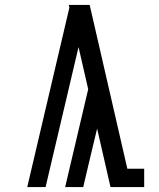

<svg xmlns="http://www.w3.org/2000/svg" viewBox="-20 -755 640 775"><path d="M90 0 260 -724 258 -735Q279 -735 300 -735Q321 -735 342 -735L494 -74H562V0H426L372 -236L339 -98L316 0H243L336 -395L297 -565L164 0Z"/></svg>

Font: Iosevka Curly Slab Extended
Style: Regular
Weight: 400
Width: 7
Monospace: yes
Designer: Belleve Invis
Foundry: Belleve Invis
Version: Version 11.1.0; ttfautohint (v1.8.3)